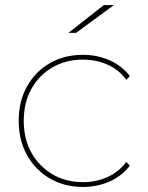

<svg xmlns="http://www.w3.org/2000/svg" viewBox="-20 -737 585 760"><path d="M308 3Q235 3 177.5 -30.5Q120 -64 87 -123Q54 -182 54 -259Q54 -336 87 -395Q120 -454 177.5 -487Q235 -520 308 -520Q364 -520 412.5 -499Q461 -478 494 -436L480 -421Q450 -462 405 -481.5Q360 -501 308 -501Q241 -501 188 -470.5Q135 -440 104.5 -385.5Q74 -331 74 -259Q74 -187 104.5 -132.5Q135 -78 188 -47Q241 -16 308 -16Q360 -16 405 -36Q450 -56 480 -96L494 -81Q461 -39 412.5 -18Q364 3 308 3ZM251 -607 391 -717H431L281 -607Z"/></svg>

Font: Montserrat Thin
Style: Regular
Weight: 100
Designer: Julieta Ulanovsky
Foundry: Julieta Ulanovsky
Version: Version 9.000